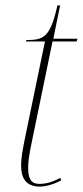

<svg xmlns="http://www.w3.org/2000/svg" viewBox="-20 -679 306 709"><path d="M127 10C147 10 176 3 206 -13L203 -22C175 -8 154 0 125 0C94 0 84 -20 84 -59C84 -77 85 -98 102 -177L174 -526H263L266 -536H177L202 -659H192C165 -536 138 -532 77 -531L76 -526H146L77 -192C61 -116 58 -94 58 -67C58 -25 73 10 127 10Z"/></svg>

Font: Noto Serif Display Condensed Thin
Style: Italic
Weight: 100
Width: 3
Italic angle: -12°
Designer: Monotype Design Team
Foundry: Monotype Imaging Inc.
Version: Version 2.009